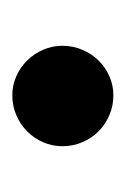

<svg xmlns="http://www.w3.org/2000/svg" viewBox="32 -450 200 304"><g transform="rotate(90 132.0 -298.0)"><path d="M52.5 -297Q52.5 -313.5 58.8 -328.2Q65 -343 75.8 -354Q86.5 -365 100.8 -371.2Q115 -377.5 131 -377.5Q147.5 -377.5 162.2 -371.2Q177 -365 188 -354Q199 -343 205.2 -328.2Q211.5 -313.5 211.5 -297Q211.5 -280.5 205.2 -266.2Q199 -252 188 -241Q177 -230 162.2 -223.8Q147.5 -217.5 131 -217.5Q115 -217.5 100.8 -223.8Q86.5 -230 75.8 -241Q65 -252 58.8 -266.2Q52.5 -280.5 52.5 -297Z"/></g></svg>

Font: Lato 2
Style: Regular
Weight: 500
Designer: Lukasz Dziedzic with Adam Twardoch and Botio Nikoltchev
Foundry: tyPoland Lukasz Dziedzic
Version: Version 2.015; 2015-08-06; http://www.latofonts.com/